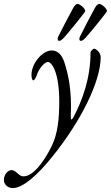

<svg xmlns="http://www.w3.org/2000/svg" viewBox="-119 -672 567 982"><path d="M184 -463C192 -463 200 -471 207 -478C233 -507 317 -610 317 -615C317 -630 288 -652 278 -652C268 -652 260 -640 253 -627C236 -596 191 -510 178 -483C176 -479 176 -475 176 -471C176 -467 179 -463 184 -463ZM295 -463C303 -463 311 -471 318 -478C344 -507 428 -610 428 -615C428 -630 399 -652 389 -652C379 -652 371 -640 364 -627C347 -596 302 -510 289 -483C287 -479 287 -475 287 -471C287 -467 290 -463 295 -463ZM-54 290C1 290 78 217 148 130C296 -53 396 -256 396 -380C396 -404 371 -423 363 -423C357 -423 344 -410 344 -404C344 -271 302 -159 258 -75C253 -66 249 -61 247 -61C244 -61 243 -66 243 -78C249 -211 230 -290 212 -348C199 -391 177 -414 145 -414C100 -414 42 -350 42 -289C42 -274 46 -261 51 -261C59 -261 68 -283 70 -290C77 -314 106 -355 126 -355C146 -355 184 -301 184 -154C184 -63 176 12 146 74C102 163 48 230 1 230C-11 230 -20 223 -29 215C-38 207 -47 198 -60 198C-79 198 -99 221 -99 248C-99 276 -74 290 -54 290Z"/></svg>

Font: EB Garamond
Style: Italic
Weight: 400
Italic angle: -17.2°
Designer: Georg Duffner and Octavio Pardo
Foundry: Georg Duffner
Version: Version 1.000;PS 001.000;hotconv 1.0.88;makeotf.lib2.5.64775